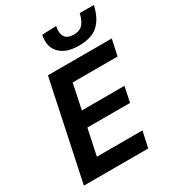

<svg xmlns="http://www.w3.org/2000/svg" viewBox="-223 -1081 1092 1206"><g transform="rotate(-30 323.0 -478.0)"><path d="M25 0Q37 -57.5 48.5 -111.8Q60 -166 74.5 -233.5L125 -472.5Q139.5 -542 151.2 -597.5Q163 -653 176 -713H639L613.5 -596.5H288Q281 -563 273.8 -528.2Q266.5 -493.5 258 -453.5L250 -415.5H559L536 -305H226.5L216 -256Q207.5 -217 200.5 -183Q193.5 -149 186.5 -116.5H517L491.5 0ZM439 -776.5Q346 -776.5 300.8 -823.8Q255.5 -871 272 -951.5L375.5 -955.5Q365 -907.5 382 -880.2Q399 -853 445 -853Q491 -853 512.8 -879.8Q534.5 -906.5 544 -951.5H646.5Q628.5 -867 581.2 -821.8Q534 -776.5 439 -776.5Z"/></g></svg>

Font: Commissioner SemiBold
Style: Italic
Weight: 600
Italic angle: -12°
Designer: Kostas Bartsokas
Foundry: Kostas Bartsokas
Version: Version 1.000; ttfautohint (v1.8.3)